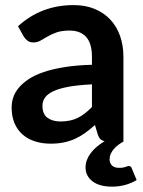

<svg xmlns="http://www.w3.org/2000/svg" viewBox="-20 -542 548 735"><path d="M332 -219Q278.5 -216.5 242 -209.8Q205.5 -203 183.5 -192.5Q161.5 -182 152 -168Q142.5 -154 142.5 -137.5Q142.5 -105 161.8 -91Q181 -77 212 -77Q250 -77 277.8 -90.8Q305.5 -104.5 332 -132.5ZM503 147Q486.5 158 461.8 165.2Q437 172.5 409.5 172.5Q360.5 172.5 334 152Q307.5 131.5 307.5 99Q307.5 71 326.5 45.2Q345.5 19.5 380.5 -1.5Q370.5 -3.5 364.5 -9.2Q358.5 -15 354.5 -26.5L343.5 -63.5Q324 -46 305.5 -32.8Q287 -19.5 267 -10.5Q247 -1.5 224.2 3.2Q201.5 8 174 8Q141.5 8 114 -0.8Q86.5 -9.5 66.5 -27Q46.5 -44.5 35.5 -70.5Q24.5 -96.5 24.5 -131Q24.5 -150.5 31 -169.8Q37.5 -189 52.2 -206.5Q67 -224 90.5 -239.5Q114 -255 148.2 -266.5Q182.5 -278 228 -285.2Q273.5 -292.5 332 -294V-324Q332 -375.5 310 -400.2Q288 -425 246.5 -425Q216.5 -425 196.8 -418Q177 -411 162 -402.2Q147 -393.5 134.8 -386.5Q122.5 -379.5 107.5 -379.5Q94.5 -379.5 85.5 -386.2Q76.5 -393 71 -402L49 -441.5Q137.5 -522.5 262 -522.5Q307 -522.5 342.5 -507.8Q378 -493 402.5 -466.8Q427 -440.5 439.8 -404Q452.5 -367.5 452.5 -324V0Q442.5 5.5 433 12.5Q423.5 19.5 416 28.2Q408.5 37 404 47Q399.5 57 399.5 68Q399.5 83 409 91.8Q418.5 100.5 435.5 100.5Q445 100.5 451 99.5Q457 98.5 460.8 97Q464.5 95.5 467.2 94.5Q470 93.5 472.5 93.5Q481.5 93.5 484 101.5Z"/></svg>

Font: LatoLatin
Style: Bold
Weight: 700
Designer: Lukasz Dziedzic with Adam Twardoch and Botio Nikoltchev
Foundry: tyPoland Lukasz Dziedzic
Version: Version 2.015; 2015-08-06; http://www.latofonts.com/